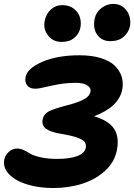

<svg xmlns="http://www.w3.org/2000/svg" viewBox="-27 -968 682 976"><path d="M533.2 -758.8Q490.7 -758.8 467.5 -791Q444.3 -823.2 454.1 -872.1Q460.4 -904.8 488 -926.5Q515.6 -948.2 548.8 -948.2Q580.1 -948.2 601.6 -930.2Q623 -912.1 630.6 -886.7Q638.2 -861.3 633.8 -835Q627 -803.2 601.6 -781Q576.2 -758.8 533.2 -758.8ZM286.1 -754.9Q243.2 -754.9 217.5 -787.4Q191.9 -819.8 200.2 -861.8Q207.5 -897.9 231.7 -919.9Q255.9 -941.9 290 -941.9Q324.7 -941.9 348.1 -923.8Q371.6 -905.8 379.2 -880.1Q386.7 -854.5 381.8 -828.1Q375.5 -796.9 351.3 -775.9Q327.1 -754.9 286.1 -754.9ZM243.2 -12.2Q171.4 -12.2 111.8 -30.3Q52.2 -48.3 19.3 -82.3Q-13.7 -116.2 -4.9 -158.2Q0 -180.2 18.3 -196.5Q36.6 -212.9 61 -212.9Q77.1 -212.9 94.5 -204.6Q111.8 -196.3 127.4 -186.5Q143.1 -176.8 179.4 -168.5Q215.8 -160.2 265.1 -160.2Q325.7 -160.2 364.5 -174.3Q403.3 -188.5 409.2 -216.8Q412.1 -234.9 402.8 -246.8Q393.6 -258.8 364.3 -269Q335 -279.3 280.8 -288.1Q229 -296.9 206.5 -314Q184.1 -331.1 189.9 -360.8Q195.3 -390.1 227.1 -404.8Q260.3 -419.4 330.1 -437Q377.4 -450.2 403.3 -465.3Q429.2 -480.5 433.1 -502Q437 -520.5 417.2 -533.7Q397.5 -546.9 358.9 -546.9Q313 -546.9 271.5 -539.6Q230 -532.2 200 -524.7Q169.9 -517.1 151.9 -517.1Q123.5 -517.1 110.6 -534.4Q97.7 -551.8 103 -576.2Q110.8 -620.1 187.7 -653.6Q264.6 -687 377.9 -687Q439 -687 484.9 -672.9Q530.8 -658.7 556.2 -634.3Q581.5 -609.9 591.3 -578.6Q601.1 -547.4 594.2 -511.2Q575.7 -423.8 451.2 -377Q524.9 -355.5 552.7 -313.5Q580.6 -271.5 566.9 -203.1Q555.2 -144.5 508.1 -100.6Q460.9 -56.6 392.1 -34.4Q323.2 -12.2 243.2 -12.2Z"/></svg>

Font: Shantell Sans Irregular
Style: Bold Italic
Weight: 700
Italic angle: -11.31°
Designer: Stephen Nixon, Anya Danilova, Shantell Martin
Foundry: Arrow Type
Version: Version 1.006;[9816181b4]